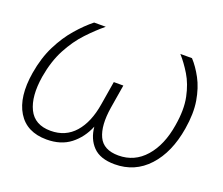

<svg xmlns="http://www.w3.org/2000/svg" viewBox="-93 -652 923 794"><g transform="rotate(20 369.0 -255.0)"><path d="M176.8 6.3Q88.9 6.3 49.8 -57.9Q10.7 -122.1 28.8 -232.4Q40.5 -302.7 67.4 -356.2Q94.2 -409.7 128.7 -449.2Q163.1 -488.8 196.8 -515.6H248Q213.4 -487.3 177 -448.7Q140.6 -410.2 112.3 -356.9Q84 -303.7 71.8 -231.9Q57.1 -141.1 83.5 -87.2Q109.9 -33.2 180.2 -33.2Q245.6 -33.2 286.4 -79.6Q327.1 -126 340.3 -208.5L357.4 -312H399.4L382.3 -208.5Q369.1 -126 390.9 -79.6Q412.6 -33.2 478.5 -33.2Q549.3 -33.2 596.4 -86.9Q643.6 -140.6 658.2 -231.9Q670.4 -303.7 659.4 -356.9Q648.4 -410.2 625 -448.7Q601.6 -487.3 576.2 -515.6H627.4Q652.3 -488.8 673.6 -449.2Q694.8 -409.7 703.9 -356.2Q712.9 -302.7 701.2 -232.4Q683.1 -122.1 624 -57.9Q564.9 6.3 476.1 6.3Q412.6 6.3 381.1 -26.1Q349.6 -58.6 344.7 -111.3Q322.8 -58.1 281.2 -25.9Q239.7 6.3 176.8 6.3Z"/></g></svg>

Font: Inter Display ExtraLight
Style: Italic
Weight: 200
Italic angle: -9.39999°
Designer: Rasmus Andersson
Foundry: rsms
Version: Version 4.000;git-a52131595